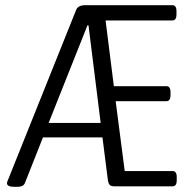

<svg xmlns="http://www.w3.org/2000/svg" viewBox="-20 -720 730 742"><path d="M35 2Q7 2 7 -12Q7 -17 11 -25L274 -681Q281 -700 310 -700H646Q662 -700 662 -677V-664Q662 -641 646 -641H388L420 -387H623Q639 -387 639 -364V-352Q639 -329 623 -329H427L462 -59H647Q663 -59 663 -36V-23Q663 0 647 0H422Q409 0 404 -5.5Q399 -11 397 -23L376 -189H146L76 -12Q70 2 48 2ZM318 -622 168 -245H369L322 -622Z"/></svg>

Font: Asap Condensed Light
Style: Regular
Weight: 300
Width: 3
Designer: Pablo Cosgaya
Foundry: Omnibus-Type
Version: Version 3.001; ttfautohint (v1.8.4.7-5d5b)